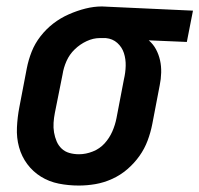

<svg xmlns="http://www.w3.org/2000/svg" viewBox="-20 -563 618 595"><path d="M224 12Q192 12 162 6Q132 0 107 -15.5Q82 -31 64.5 -54.5Q47 -78 39 -107Q31 -136 32.5 -168Q34 -200 40 -231L63 -351Q68 -377 78 -402.5Q88 -428 105.5 -450.5Q123 -473 145 -490Q167 -507 193 -518.5Q219 -530 245 -536.5Q271 -543 296 -543Q302 -543 307 -542.5Q312 -542 317 -542L578 -530L559 -433L441 -438Q455 -426 463.5 -410Q472 -394 476 -376Q480 -358 479.5 -338Q479 -318 475 -299L452 -179Q447 -153 437.5 -127.5Q428 -102 412 -79.5Q396 -57 374.5 -38.5Q353 -20 327.5 -8.5Q302 3 276 7.5Q250 12 224 12ZM225 -85Q246 -85 267.5 -93.5Q289 -102 304 -118.5Q319 -135 328 -155.5Q337 -176 341 -197L364 -317Q369 -338 369.5 -359Q370 -380 364 -398.5Q358 -417 343.5 -430Q329 -443 308 -445H289Q269 -445 248.5 -435.5Q228 -426 211.5 -410Q195 -394 186 -373.5Q177 -353 174 -333L150 -213Q147 -198 146 -182.5Q145 -167 147.5 -152.5Q150 -138 155.5 -125Q161 -112 171 -102.5Q181 -93 195 -89Q209 -85 225 -85Z"/></svg>

Font: Lode Term
Style: Bold Italic
Weight: 700
Italic angle: -11°
Monospace: yes
Designer: Belleve Invis
Foundry: Belleve Invis
Version: Version 29.2.0